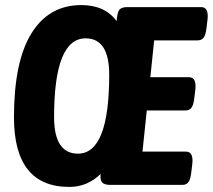

<svg xmlns="http://www.w3.org/2000/svg" viewBox="-20 -728 838 756"><path d="M253 8Q35 8 35 -266Q35 -486 104 -597Q173 -708 300 -708Q393 -708 439 -645L441 -660Q443 -681 451 -690.5Q459 -700 482 -700H772Q803 -700 797 -650L793 -617Q790 -591 782 -580Q774 -569 758 -569H587L572 -424H724Q755 -424 749 -374L745 -341Q742 -315 734 -304Q726 -293 710 -293H558L541 -131H712Q743 -131 737 -81L733 -48Q730 -22 722 -11Q714 0 698 0H414Q391 0 382.5 -9.5Q374 -19 376 -40V-43Q324 8 253 8ZM287 -123Q410 -123 410 -434Q410 -577 317 -577Q193 -577 193 -267Q193 -123 287 -123Z"/></svg>

Font: Asap Condensed
Style: Bold Italic
Weight: 700
Width: 3
Italic angle: -6°
Designer: Pablo Cosgaya
Foundry: Omnibus-Type
Version: Version 3.001; ttfautohint (v1.8.4.7-5d5b)